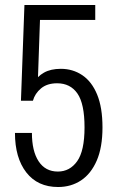

<svg xmlns="http://www.w3.org/2000/svg" viewBox="-20 -740 465 770"><path d="M213 10Q131 10 85.5 -48.5Q40 -107 40 -207H108Q108 -134 135 -93Q162 -52 212 -52Q260 -52 289.5 -93.5Q319 -135 319 -229Q319 -324 290.5 -365Q262 -406 209 -406Q169 -406 144.5 -385.5Q120 -365 112 -336H64L78 -720H362V-660H129L141 -678L132 -421L118 -410Q129 -433 156 -448.5Q183 -464 224 -464Q272 -464 310 -438.5Q348 -413 369.5 -361Q391 -309 391 -229Q391 -149 368 -96Q345 -43 305 -16.5Q265 10 213 10Z"/></svg>

Font: Instrument Sans Condensed
Style: Regular
Weight: 400
Width: 3
Designer: Rodrigo Fuenzalida
Foundry: fragTYPE
Version: Version 1.000;gftools[0.9.28]